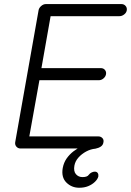

<svg xmlns="http://www.w3.org/2000/svg" viewBox="-20 -720 635 931"><path d="M364.3 190.4Q327.1 190.4 301.8 165Q276.4 139.6 284.2 94.7Q289.1 68.4 303.2 48.3Q317.4 28.3 336.4 13.7Q355.5 -1 377.4 -11.2Q399.4 -21.5 418.9 -27.3L418 0H79.1Q67.4 0 59.6 -8.8Q51.8 -17.6 53.7 -30.3L167 -669.9Q168.9 -681.6 179.7 -690.9Q190.4 -700.2 202.1 -700.2H569.3Q581.1 -700.2 588.9 -691.4Q596.7 -682.6 594.7 -669.9Q592.8 -658.2 582 -649.9Q571.3 -641.6 559.6 -641.6H215.8L228.5 -659.2L178.7 -377L169.9 -389.6H469.7Q481.4 -389.6 488.8 -380.9Q496.1 -372.1 494.1 -360.4Q492.2 -348.6 481.9 -339.8Q471.7 -331.1 460 -331.1H162.1L172.9 -340.8L121.1 -52.7L118.2 -58.6H457Q468.8 -58.6 476.6 -50.3Q484.4 -42 481.4 -29.3Q479.5 -16.6 468.8 -9.3Q458 -2 442.4 1Q419.9 2.9 397.9 14.6Q376 26.4 360.4 43.9Q344.7 61.5 340.8 83Q335.9 110.4 348.1 124.5Q360.4 138.7 379.9 138.7Q403.3 138.7 410.2 127.9Q416 120.1 424.3 116.2Q432.6 112.3 439.5 112.3Q449.2 112.3 453.6 118.7Q458 125 457 134.8Q454.1 148.4 440.4 161.6Q426.8 174.8 407.7 182.6Q388.7 190.4 364.3 190.4Z"/></svg>

Font: Quicksand
Style: Italic
Weight: 400
Designer: Andrew Paglinawan
Foundry: Andrew Paglinawan
Version: Version 3.006